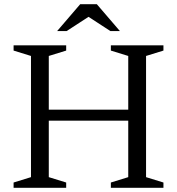

<svg xmlns="http://www.w3.org/2000/svg" viewBox="-20 -891 840 911"><path d="M211.5 -50.5 294 -25V0H44.5V-25L127 -50.5V-625.5L44.5 -651V-676H294V-651L211.5 -625.5ZM673 -50.5 755.5 -25V0H506V-25L588.5 -50.5V-625.5L506 -651V-676H755.5V-651L673 -625.5ZM159.5 -318.5V-370.5H640.5V-318.5ZM392.5 -816H407.5L296 -743.5H251L360.5 -871H439.5L549 -743.5H504Z"/></svg>

Font: Newsreader 16pt 16pt
Style: Regular
Weight: 400
Version: Version 1.003